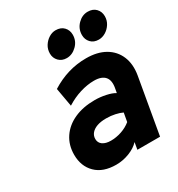

<svg xmlns="http://www.w3.org/2000/svg" viewBox="-174 -832 885 957"><g transform="rotate(-30 268.0 -354.0)"><path d="M216.5 12Q141 12 99.8 -28.8Q58.5 -69.5 58.5 -136Q58.5 -191.5 86.5 -233.2Q114.5 -275 165 -298Q215.5 -321 283 -321Q314.5 -321 346.2 -314.2Q378 -307.5 396.5 -296L400.5 -318Q409.5 -362 391 -384.2Q372.5 -406.5 328 -406.5Q290 -406.5 248.2 -393.8Q206.5 -381 167 -356L148 -463Q195.5 -493 245.8 -508Q296 -523 350 -523Q414 -523 458 -497.8Q502 -472.5 521.2 -426.8Q540.5 -381 530.5 -321L474.5 0H344L351 -40.5Q329.5 -17 292.5 -2.5Q255.5 12 216.5 12ZM253.5 -105Q283.5 -105 314.2 -115.2Q345 -125.5 369 -145L378 -195Q361.5 -203 337.8 -208.2Q314 -213.5 286.5 -213.5Q256 -213.5 234.2 -205.8Q212.5 -198 200.8 -184Q189 -170 189 -151Q189 -129.5 206.2 -117.2Q223.5 -105 253.5 -105ZM453 -571.5Q424 -571.5 407.2 -589.5Q390.5 -607.5 390.5 -633Q390.5 -669.5 415.8 -694.8Q441 -720 473 -720Q502.5 -720 519.5 -702.2Q536.5 -684.5 536.5 -658Q536.5 -634 524.2 -614.5Q512 -595 492.8 -583.2Q473.5 -571.5 453 -571.5ZM268.5 -571.5Q240.5 -571.5 223.2 -589.5Q206 -607.5 206 -633Q206 -657.5 218.2 -677Q230.5 -696.5 249.2 -708.2Q268 -720 288 -720Q318 -720 335 -702.2Q352 -684.5 352 -658Q352 -622 326.2 -596.8Q300.5 -571.5 268.5 -571.5Z"/></g></svg>

Font: Overpass ExtraBold
Style: Italic
Weight: 800
Italic angle: -10°
Designer: Delve Withrington, Dave Bailey, Thomas Jockin
Foundry: Delve Fonts LLC
Version: Version 4.000